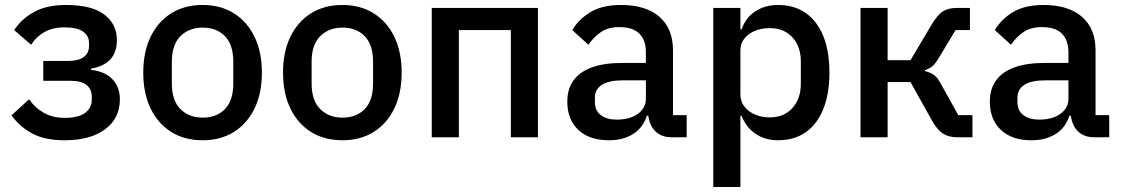

<svg xmlns="http://www.w3.org/2000/svg" viewBox="-20 -552 4509 772"><path d="M240 12Q162 12 112 -14Q62 -40 26 -88L97 -153Q121 -118 157 -98Q193 -78 240 -78Q295 -78 322 -98Q349 -118 349 -150V-162Q349 -194 327.5 -210.5Q306 -227 266 -227H154V-307H255Q295 -307 316.5 -322.5Q338 -338 338 -368V-379Q338 -408 314 -425Q290 -442 238 -442Q192 -442 158.5 -423Q125 -404 105 -372L37 -431Q67 -477 118 -504.5Q169 -532 245 -532Q349 -532 399.5 -493.5Q450 -455 450 -391Q450 -342 424 -313.5Q398 -285 346 -276V-271Q402 -265 432 -233.5Q462 -202 462 -153Q462 -76 402.5 -32Q343 12 240 12Z M795 12Q722 12 668.5 -21.5Q615 -55 585.5 -116Q556 -177 556 -260Q556 -343 585.5 -404Q615 -465 668.5 -498.5Q722 -532 795 -532Q867 -532 920.5 -498.5Q974 -465 1003.5 -404Q1033 -343 1033 -260Q1033 -177 1003.5 -116Q974 -55 920.5 -21.5Q867 12 795 12ZM795 -79Q851 -79 884.5 -113.5Q918 -148 918 -216V-304Q918 -372 884.5 -406.5Q851 -441 795 -441Q740 -441 705.5 -406.5Q671 -372 671 -304V-216Q671 -148 705.5 -113.5Q740 -79 795 -79Z M1357 12Q1284 12 1230.5 -21.5Q1177 -55 1147.5 -116Q1118 -177 1118 -260Q1118 -343 1147.5 -404Q1177 -465 1230.5 -498.5Q1284 -532 1357 -532Q1429 -532 1482.5 -498.5Q1536 -465 1565.5 -404Q1595 -343 1595 -260Q1595 -177 1565.5 -116Q1536 -55 1482.5 -21.5Q1429 12 1357 12ZM1357 -79Q1413 -79 1446.5 -113.5Q1480 -148 1480 -216V-304Q1480 -372 1446.5 -406.5Q1413 -441 1357 -441Q1302 -441 1267.5 -406.5Q1233 -372 1233 -304V-216Q1233 -148 1267.5 -113.5Q1302 -79 1357 -79Z M1716 0V-520H2143V0H2034V-431H1825V0Z M2741 0H2680Q2650 0 2628.5 -13.5Q2607 -27 2596 -52Q2585 -77 2585 -111V-120L2616 -87H2581Q2566 -39 2526 -13.5Q2486 12 2429 12Q2349 12 2305 -30Q2261 -72 2261 -143Q2261 -195 2286.5 -229.5Q2312 -264 2361 -281.5Q2410 -299 2483 -299H2577V-343Q2577 -390 2551 -416.5Q2525 -443 2470 -443Q2425 -443 2395.5 -422.5Q2366 -402 2346 -372L2281 -431Q2307 -475 2354.5 -503.5Q2402 -532 2477 -532Q2577 -532 2631.5 -484.5Q2686 -437 2686 -350V-89H2741ZM2577 -229H2485Q2428 -229 2400 -211Q2372 -193 2372 -159V-141Q2372 -107 2396 -89Q2420 -71 2460 -71Q2494 -71 2520 -81Q2546 -91 2561.5 -110Q2577 -129 2577 -154Z M2848 200V-520H2957V-434H2962Q2978 -481 3017 -506.5Q3056 -532 3108 -532Q3174 -532 3220 -499.5Q3266 -467 3290.5 -406.5Q3315 -346 3315 -260Q3315 -175 3290.5 -114Q3266 -53 3220 -20.5Q3174 12 3108 12Q3056 12 3018 -14Q2980 -40 2962 -86H2957V200ZM3075 -80Q3132 -80 3166 -117.5Q3200 -155 3200 -215V-305Q3200 -365 3166 -402Q3132 -439 3075 -439Q3042 -439 3015.5 -428Q2989 -417 2973 -397Q2957 -377 2957 -350V-174Q2957 -144 2973 -123.5Q2989 -103 3015.5 -91.5Q3042 -80 3075 -80Z M3440 0V-520H3549V-310H3641L3727 -455Q3750 -493 3771.5 -506.5Q3793 -520 3827 -520H3880V-431H3822L3756 -321Q3741 -296 3729.5 -286Q3718 -276 3699 -270V-266Q3718 -262 3733.5 -252Q3749 -242 3763 -215L3833 -89H3890V0H3828Q3795 0 3771.5 -15Q3748 -30 3727 -68L3641 -222H3549V0Z M4440 0H4379Q4349 0 4327.5 -13.5Q4306 -27 4295 -52Q4284 -77 4284 -111V-120L4315 -87H4280Q4265 -39 4225 -13.5Q4185 12 4128 12Q4048 12 4004 -30Q3960 -72 3960 -143Q3960 -195 3985.5 -229.5Q4011 -264 4060 -281.5Q4109 -299 4182 -299H4276V-343Q4276 -390 4250 -416.5Q4224 -443 4169 -443Q4124 -443 4094.5 -422.5Q4065 -402 4045 -372L3980 -431Q4006 -475 4053.5 -503.5Q4101 -532 4176 -532Q4276 -532 4330.5 -484.5Q4385 -437 4385 -350V-89H4440ZM4276 -229H4184Q4127 -229 4099 -211Q4071 -193 4071 -159V-141Q4071 -107 4095 -89Q4119 -71 4159 -71Q4193 -71 4219 -81Q4245 -91 4260.5 -110Q4276 -129 4276 -154Z"/></svg>

Font: IBM Plex Sans Medium
Style: Regular
Weight: 500
Designer: Mike Abbink, Paul van der Laan, Pieter van Rosmalen
Foundry: Bold Monday
Version: Version 3.201